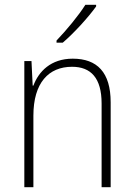

<svg xmlns="http://www.w3.org/2000/svg" viewBox="-20 -836 562 805"><path d="M383 -809V-816H338C309 -770 259 -710 217 -666V-657H243C290 -697 351 -764 383 -809ZM285 -590C193 -590 142 -536 120 -477H117L112 -580H82V-51H120V-351C120 -489 184 -556 282 -556C361 -556 406 -509 406 -402V-51H444V-407C444 -533 387 -590 285 -590Z"/></svg>

Font: Noto Sans Tamil UI SemiCondensed ExtraLight
Style: Regular
Weight: 200
Width: 4
Designer: Jelle Bosma - Monotype Design Team
Foundry: Monotype Imaging Inc.
Version: Version 2.004